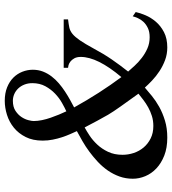

<svg xmlns="http://www.w3.org/2000/svg" viewBox="23 -741 733 819"><g transform="rotate(-90 389.5 -331.5)"><path d="M399.4 -107.4Q366.7 -152.8 344.5 -184.1Q322.3 -215.3 309.6 -236.8Q297.4 -257.8 284.2 -282.5Q271 -307.1 255.4 -336.9Q240.7 -329.1 220.7 -315.9Q200.7 -302.7 182.4 -283.2Q164.1 -263.7 151.4 -237.1Q138.7 -210.4 138.7 -175.3Q138.7 -150.9 146.5 -127.4Q154.3 -104 169.9 -85.4Q185.5 -66.9 208.5 -55.4Q231.4 -43.9 261.7 -43.9Q284.2 -43.9 304 -50Q323.7 -56.2 340.8 -65.7Q357.9 -75.2 372.6 -86.4Q387.2 -97.7 399.4 -107.4ZM444.3 -560.1Q444.3 -578.6 438.2 -594Q432.1 -609.4 421.6 -620.4Q411.1 -631.3 397.5 -637.2Q383.8 -643.1 369.1 -643.1Q342.8 -643.1 325.9 -631.8Q309.1 -620.6 299.6 -606Q290 -591.3 286.4 -576.7Q282.7 -562 282.7 -554.7Q282.7 -537.6 286.6 -518.8Q290.5 -500 296.9 -481.7Q303.2 -463.4 310.3 -446.3Q317.4 -429.2 324.2 -415Q339.4 -421.9 360.1 -433.6Q380.9 -445.3 399.4 -462.9Q418 -480.5 431.2 -504.6Q444.3 -528.8 444.3 -560.1ZM747.6 -119.1Q743.7 -100.6 733.9 -77.4Q724.1 -54.2 706.5 -33.4Q689 -12.7 661.9 1.5Q634.8 15.6 596.7 15.6Q567.9 15.6 542.5 6.1Q517.1 -3.4 495.4 -17.8Q473.6 -32.2 456.1 -48.8Q438.5 -65.4 425.3 -80.1Q410.2 -66.9 389.9 -50.3Q369.6 -33.7 343.5 -19Q317.4 -4.4 284.7 5.6Q252 15.6 211.9 15.6Q168 15.6 135.3 2.7Q102.5 -10.3 80.6 -31Q58.6 -51.8 47.6 -78.1Q36.6 -104.5 36.6 -131.3Q36.6 -161.6 46.1 -188.2Q55.7 -214.8 71.5 -237.8Q87.4 -260.7 108.2 -280.3Q128.9 -299.8 151.4 -316.4Q173.8 -333 196.8 -346.2Q219.7 -359.4 239.7 -370.1Q233.9 -382.8 226.8 -398.9Q219.7 -415 213.6 -433.6Q207.5 -452.1 203.4 -472.9Q199.2 -493.7 199.2 -516.1Q199.2 -558.1 214.6 -588.6Q230 -619.1 254.4 -638.9Q278.8 -658.7 309.1 -668.2Q339.4 -677.7 369.1 -677.7Q401.4 -677.7 426.3 -667.7Q451.2 -657.7 467.8 -641.1Q484.4 -624.5 492.9 -602.8Q501.5 -581.1 501.5 -558.1Q501.5 -534.7 493.7 -514.6Q485.8 -494.6 472.9 -477.8Q460 -460.9 443.4 -446.8Q426.8 -432.6 408.9 -420.9Q391.1 -409.2 373.5 -399.4Q356 -389.6 340.8 -381.8Q401.4 -272.5 470.2 -180.2Q556.2 -282.2 556.2 -353.5Q556.2 -370.6 550 -381.3Q543.9 -392.1 536.1 -397.9Q528.3 -403.8 520.8 -405.8Q513.2 -407.7 509.8 -407.7V-426.3H716.3V-407.7Q695.8 -405.3 681.6 -402.3Q667.5 -399.4 654.5 -388.9Q641.6 -378.4 627 -357.2Q612.3 -335.9 590.8 -296.4Q569.8 -256.8 545.2 -220.9Q520.5 -185.1 493.7 -151.4Q504.4 -139.2 519 -123.3Q533.7 -107.4 552 -93.3Q570.3 -79.1 592.3 -69.3Q614.3 -59.6 640.1 -59.6Q663.6 -59.6 679.7 -67.4Q695.8 -75.2 706.1 -86.4Q716.3 -97.7 721.7 -110.1Q727.1 -122.6 729.5 -131.8Z"/></g></svg>

Font: Campania
Style: Regular
Weight: 400
Version: Version 2.009